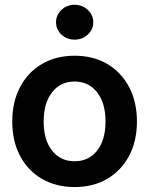

<svg xmlns="http://www.w3.org/2000/svg" viewBox="-20 -756 612 788"><path d="M286.1 11.7Q210 11.7 152.1 -22Q94.2 -55.7 62.3 -116.2Q30.3 -176.8 30.3 -257.3Q30.3 -337.4 62.3 -398.4Q94.2 -459.5 152.1 -493.4Q210 -527.3 286.1 -527.3Q362.8 -527.3 420.4 -493.4Q478 -459.5 510 -398.4Q542 -337.4 542 -257.3Q542 -177.2 510 -116.7Q478 -56.2 420.4 -22.2Q362.8 11.7 286.1 11.7ZM286.1 -94.2Q344.2 -94.2 378.7 -137.9Q413.1 -181.6 413.1 -257.3Q413.1 -333.5 378.4 -377.4Q343.8 -421.4 286.1 -421.4Q228.5 -421.4 193.8 -377.4Q159.2 -333.5 159.2 -257.3Q159.2 -181.2 193.8 -137.7Q228.5 -94.2 286.1 -94.2ZM286.1 -593.3Q254.4 -593.3 232.2 -614Q210 -634.8 210 -664.6Q210 -694.3 232.2 -715.3Q254.4 -736.3 286.1 -736.3Q317.9 -736.3 340.3 -715.3Q362.8 -694.3 362.8 -664.6Q362.8 -634.8 340.3 -614Q317.9 -593.3 286.1 -593.3Z"/></svg>

Font: Inter Display Semi Bold
Style: Regular
Weight: 600
Designer: Rasmus Andersson
Foundry: rsms
Version: Version 4.000;git-37864ae